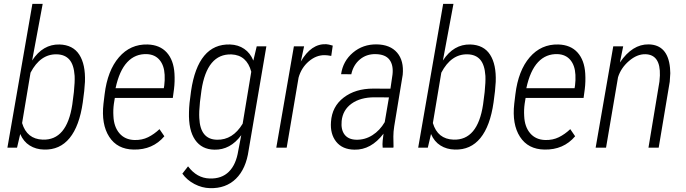

<svg xmlns="http://www.w3.org/2000/svg" viewBox="-20 -770 3579 1001"><path d="M209.5 9.8Q167 8.8 134.8 -11.5Q102.5 -31.7 85.4 -71.3L68.8 0H18.6L148.9 -750H202.6L147.5 -454.6Q203.6 -540 290 -538.1Q360.4 -536.1 393.3 -485.1Q426.3 -434.1 422.9 -343.3Q420.9 -300.3 411.6 -236.3Q394 -112.8 343 -50.3Q292 12.2 209.5 9.8ZM365.2 -290Q370.6 -342.8 369.1 -374.5Q365.2 -432.6 341.8 -459.2Q318.4 -485.8 275.9 -486.8Q190.4 -488.8 139.2 -391.1L95.2 -128.4Q120.1 -44.9 202.6 -42Q328.6 -37.6 356.9 -225.1Z M676.8 9.8Q591.3 8.3 549.3 -56.9Q507.3 -122.1 519.5 -229.5L525.4 -278.3Q540.5 -402.3 600.1 -471.4Q659.7 -540.5 749.5 -538.1Q813.5 -536.1 849.4 -496.3Q885.3 -456.5 889.6 -386.7Q892.1 -345.2 887.2 -305.7L880.9 -259.3H578.6L573.7 -229Q569.3 -197.8 571.3 -165Q573.7 -108.9 602.5 -75.2Q631.3 -41.5 681.2 -40Q720.7 -39.1 752.2 -54.7Q783.7 -70.3 811.5 -96.7L836.9 -59.6Q776.4 11.7 676.8 9.8ZM746.1 -487.8Q685.1 -490.2 643.6 -446Q602.1 -401.9 582.5 -310.1H834L836.4 -324.7Q839.8 -351.6 838.4 -379.9Q835.9 -428.7 812 -457.3Q788.1 -485.8 746.1 -487.8Z M1179.2 -538.1Q1222.2 -536.6 1253.4 -515.1Q1284.7 -493.7 1300.8 -454.1L1318.4 -528.3H1368.7L1276.4 12.7Q1262.7 110.4 1210 161.9Q1157.2 213.4 1074.2 210.9Q1033.2 210 993.9 189.5Q954.6 168.9 930.7 135.3L960.4 97.2Q1006.3 158.7 1073.2 160.6Q1135.7 162.6 1173.3 125.2Q1210.9 87.9 1222.2 15.6L1237.8 -65.4Q1180.7 12.2 1097.7 10.3Q1031.7 9.3 997.1 -41Q962.4 -91.3 965.3 -186Q965.8 -226.1 976.1 -295.4Q994.1 -418.5 1044.9 -479.5Q1095.7 -540.5 1179.2 -538.1ZM1022.5 -238.3Q1017.1 -185.5 1019 -154.8Q1023.9 -43 1111.3 -41.5Q1193.4 -39.6 1245.1 -125L1290 -396Q1266.6 -482.9 1187 -486.3Q1059.1 -490.7 1030.3 -298.8Z M1707 -478.5Q1685.1 -482.4 1673.8 -482.4Q1628.9 -483.4 1589.8 -450Q1550.8 -416.5 1536.6 -365.2L1474.6 0H1420.4L1512.2 -528.3H1565.4L1548.3 -449.2Q1602.5 -543 1680.7 -539.6Q1691.9 -539.1 1714.8 -532.2Z M1975.1 0Q1973.1 -18.6 1975.1 -36.6L1979.5 -73.2Q1914.6 12.2 1827.6 10.3Q1765.1 9.3 1732.9 -31Q1700.7 -71.3 1705.6 -134.8Q1710.9 -214.8 1772 -261.5Q1833 -308.1 1925.8 -308.1L2015.6 -307.6L2026.4 -381.8Q2031.7 -430.7 2010.5 -458.7Q1989.3 -486.8 1938.5 -487.8Q1890.6 -488.8 1856.2 -460Q1821.8 -431.2 1811.5 -382.8L1758.3 -383.3Q1768.1 -451.7 1820.1 -495.6Q1872.1 -539.6 1943.8 -538.6Q2014.2 -537.6 2050.3 -495.6Q2086.4 -453.6 2079.6 -380.4L2035.2 -110.8Q2030.8 -83.5 2030.8 -58.1L2031.7 -5.9L2030.8 0ZM1837.4 -41.5Q1882.8 -40.5 1921.6 -65.2Q1960.4 -89.8 1985.8 -133.3L2007.8 -262.2L1932.6 -262.7Q1858.9 -262.7 1813 -229.7Q1767.1 -196.8 1761.2 -139.2Q1756.8 -93.8 1776.6 -68.1Q1796.4 -42.5 1837.4 -41.5Z M2351.1 9.8Q2308.6 8.8 2276.4 -11.5Q2244.1 -31.7 2227.1 -71.3L2210.4 0H2160.2L2290.5 -750H2344.2L2289.1 -454.6Q2345.2 -540 2431.6 -538.1Q2502 -536.1 2534.9 -485.1Q2567.9 -434.1 2564.5 -343.3Q2562.5 -300.3 2553.2 -236.3Q2535.6 -112.8 2484.6 -50.3Q2433.6 12.2 2351.1 9.8ZM2506.8 -290Q2512.2 -342.8 2510.7 -374.5Q2506.8 -432.6 2483.4 -459.2Q2460 -485.8 2417.5 -486.8Q2332 -488.8 2280.8 -391.1L2236.8 -128.4Q2261.7 -44.9 2344.2 -42Q2470.2 -37.6 2498.5 -225.1Z M2818.4 9.8Q2732.9 8.3 2690.9 -56.9Q2648.9 -122.1 2661.1 -229.5L2667 -278.3Q2682.1 -402.3 2741.7 -471.4Q2801.3 -540.5 2891.1 -538.1Q2955.1 -536.1 2991 -496.3Q3026.9 -456.5 3031.2 -386.7Q3033.7 -345.2 3028.8 -305.7L3022.5 -259.3H2720.2L2715.3 -229Q2710.9 -197.8 2712.9 -165Q2715.3 -108.9 2744.1 -75.2Q2772.9 -41.5 2822.8 -40Q2862.3 -39.1 2893.8 -54.7Q2925.3 -70.3 2953.1 -96.7L2978.5 -59.6Q2918 11.7 2818.4 9.8ZM2887.7 -487.8Q2826.7 -490.2 2785.2 -446Q2743.7 -401.9 2724.1 -310.1H2975.6L2978 -324.7Q2981.4 -351.6 2980 -379.9Q2977.5 -428.7 2953.6 -457.3Q2929.7 -485.8 2887.7 -487.8Z M3229 -528.3 3211.9 -444.3Q3276.9 -540 3361.8 -538.6Q3461.4 -536.6 3473.1 -416.5L3474.6 -388.2L3471.7 -343.8L3414.1 0H3360.8L3418 -344.7L3420.4 -376.5Q3423.8 -485.4 3344.7 -487.3Q3301.3 -488.3 3259.3 -452.1Q3217.3 -416 3202.1 -367.2L3139.6 0H3085.4L3177.2 -528.3Z"/></svg>

Font: TypoPRO Roboto
Style: Italic
Weight: 300
Italic angle: -12°
Designer: Google
Version: Version 2.136; 2016